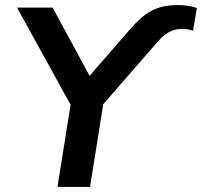

<svg xmlns="http://www.w3.org/2000/svg" viewBox="-20 -735 794 755"><path d="M206 0 264 -363 278 -286 47 -705H187L343 -417H315L496 -625Q526 -659 553 -678.5Q580 -698 610.5 -706.5Q641 -715 679 -715Q693 -715 707 -713.5Q721 -712 733.5 -709.5Q746 -707 754 -703L739 -614Q729 -618 718 -619.5Q707 -621 691 -621Q667 -621 645 -609Q623 -597 600 -571L352 -286L392 -363L334 0Z"/></svg>

Font: Nunito Sans 12pt ExtraLight
Style: Italic
Weight: 200
Italic angle: -9°
Designer: Vernon Adams
Foundry: Vernon Adams
Version: Version 3.101;gftools[0.9.27]